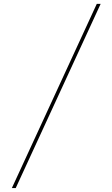

<svg xmlns="http://www.w3.org/2000/svg" viewBox="-20 -800 568 970"><path d="M40 150 469 -780.5H488.5L59.5 150Z"/></svg>

Font: Bodoni Moda SC 11pt
Style: Bold
Weight: 700
Version: Version 2.005